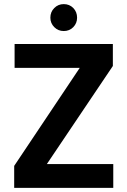

<svg xmlns="http://www.w3.org/2000/svg" viewBox="-20 -914 620 934"><path d="M49 0V-107L368 -584H51V-700H529V-593L208 -116H531V0ZM290 -763Q263 -763 244 -782Q225 -801 225 -828Q225 -856 244 -875Q263 -894 290 -894Q318 -894 336.5 -875Q355 -856 355 -828Q355 -801 336.5 -782Q318 -763 290 -763Z"/></svg>

Font: DM Sans 16pt ExtraBold
Style: Regular
Weight: 800
Version: Version 4.004;gftools[0.9.30]